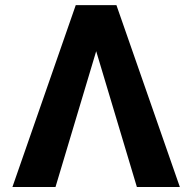

<svg xmlns="http://www.w3.org/2000/svg" viewBox="-20 -748 770 768"><path d="M527.5 0 357.2 -568.4 331.8 -727.5H445.7L699.4 0ZM372.3 -568.4 202 0H29.7L283 -727.5H396.9Z"/></svg>

Font: Inter Tight
Style: Regular
Weight: 400
Designer: Rasmus Andersson
Foundry: rsms
Version: Version 3.002